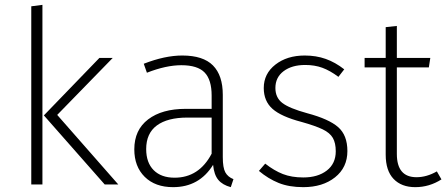

<svg xmlns="http://www.w3.org/2000/svg" viewBox="-20 -761 1841 792"><path d="M155 0H109V-735L155 -741ZM216 -287 468 0H412L161 -285L390 -522H445Z M943 -22 932 11Q898 2 880.5 -19Q863 -40 859 -81Q802 11 694 11Q620 11 577 -31.5Q534 -74 534 -145Q534 -225 591 -268.5Q648 -312 746 -312H853V-367Q853 -432 824 -462Q795 -492 728 -492Q665 -492 586 -461L573 -498Q660 -532 732 -532Q818 -532 858.5 -491Q899 -450 899 -370V-113Q899 -69 909.5 -50Q920 -31 943 -22ZM853 -127V-276H753Q671 -276 627 -243.5Q583 -211 583 -146Q583 -90 614 -59Q645 -28 700 -28Q801 -28 853 -127Z M1400 -475 1376 -444Q1341 -470 1309.5 -481.5Q1278 -493 1239 -493Q1184 -493 1150 -467.5Q1116 -442 1116 -398Q1116 -358 1145 -336Q1174 -314 1247 -294Q1337 -270 1375 -236.5Q1413 -203 1413 -138Q1413 -70 1362 -29.5Q1311 11 1231 11Q1172 11 1129 -6.5Q1086 -24 1048 -56L1074 -86Q1111 -57 1147 -43Q1183 -29 1231 -29Q1291 -29 1328 -57.5Q1365 -86 1365 -137Q1365 -171 1353 -192Q1341 -213 1311 -227.5Q1281 -242 1224 -258Q1140 -280 1104 -312Q1068 -344 1068 -398Q1068 -457 1116 -494.5Q1164 -532 1237 -532Q1284 -532 1323.5 -518Q1363 -504 1400 -475Z M1801 -21Q1751 11 1693 11Q1636 11 1603.5 -23Q1571 -57 1571 -123V-483H1484V-522H1571V-649L1617 -654V-522H1755L1749 -483H1617V-126Q1617 -30 1698 -30Q1740 -30 1782 -54Z"/></svg>

Font: FiraGO ExtraLight
Style: Regular
Weight: 200
Designer: bBox Type
Foundry: bBox Type GmbH
Version: Version 1.001